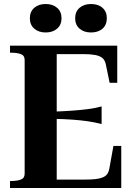

<svg xmlns="http://www.w3.org/2000/svg" viewBox="-20 -938 661 958"><path d="M585 -210V0H30V-35H38Q65 -35 84 -42Q103 -49 103 -71V-639Q103 -661 84 -668Q65 -675 38 -675H30V-710H565V-525H527L508 -617Q504 -637 491.5 -648Q479 -659 455.5 -663.5Q432 -668 397 -668H263V-42H405Q436 -42 457.5 -44.5Q479 -47 493 -53Q507 -59 514.5 -69Q522 -79 525 -94L546 -210ZM247 -381Q300 -383 341.5 -386Q383 -389 418 -393.5Q453 -398 487 -407V-319Q453 -328 418 -333Q383 -338 341.5 -341Q300 -344 247 -345ZM287 -847Q287 -814 265 -795Q243 -776 208 -776Q173 -776 151 -795Q129 -814 129 -847Q129 -880 151 -899Q173 -918 208 -918Q243 -918 265 -899Q287 -880 287 -847ZM513 -847Q513 -814 491.5 -795Q470 -776 434 -776Q399 -776 377 -795Q355 -814 355 -847Q355 -880 377 -899Q399 -918 434 -918Q470 -918 491.5 -899Q513 -880 513 -847Z"/></svg>

Font: Roboto Serif 144pt SemiBold
Style: Regular
Weight: 600
Version: Version 1.008